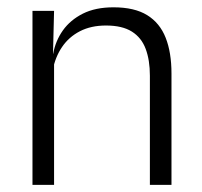

<svg xmlns="http://www.w3.org/2000/svg" viewBox="-20 -518 565 538"><path d="M460.5 0H400V-306Q400 -349.5 388.2 -381Q376.5 -412.5 349.5 -429.5Q322.5 -446.5 277 -446.5Q235 -446.5 204 -430.5Q173 -414.5 154 -386.5Q135 -358.5 128 -322.5L115.5 -367.5H129Q135.5 -403.5 156.2 -432.8Q177 -462 212.2 -479.8Q247.5 -497.5 298 -497.5Q357 -497.5 392.5 -475.5Q428 -453.5 444.2 -412.2Q460.5 -371 460.5 -312ZM131.5 0H71V-487.5H131.5L128.5 -367L131.5 -364Z"/></svg>

Font: Anek Malayalam Medium Light
Style: Regular
Weight: 300
Version: Version 1.003